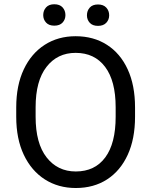

<svg xmlns="http://www.w3.org/2000/svg" viewBox="-20 -895 728 924"><path d="M629.9 -377.9V-333Q629.9 -226.6 594.5 -149.7Q559.1 -72.8 495.1 -31.5Q431.2 9.8 344.7 9.8Q260.7 9.8 196 -31.5Q131.3 -72.8 94.7 -149.7Q58.1 -226.6 58.1 -333V-377.9Q58.1 -484.4 94.5 -561.3Q130.9 -638.2 195.3 -679.4Q259.8 -720.7 343.8 -720.7Q430.2 -720.7 494.6 -679.4Q559.1 -638.2 594.5 -561.3Q629.9 -484.4 629.9 -377.9ZM536.6 -333V-378.9Q536.6 -505.9 485.8 -573.2Q435.1 -640.6 343.8 -640.6Q256.3 -640.6 203.9 -573.2Q151.4 -505.9 151.4 -378.9V-333Q151.4 -205.1 204.3 -137.5Q257.3 -69.8 344.7 -69.8Q436.5 -69.8 486.6 -137.5Q536.6 -205.1 536.6 -333ZM188 -822.3Q188 -844.2 201.7 -859.4Q215.3 -874.5 241.2 -874.5Q267.6 -874.5 281.2 -859.4Q294.9 -844.2 294.9 -822.3Q294.9 -801.3 281.2 -786.4Q267.6 -771.5 241.2 -771.5Q215.3 -771.5 201.7 -786.4Q188 -801.3 188 -822.3ZM398.4 -821.3Q398.4 -843.3 411.9 -858.4Q425.3 -873.5 451.7 -873.5Q477.5 -873.5 491.5 -858.4Q505.4 -843.3 505.4 -821.3Q505.4 -800.3 491.5 -785.4Q477.5 -770.5 451.7 -770.5Q425.3 -770.5 411.9 -785.4Q398.4 -800.3 398.4 -821.3Z"/></svg>

Font: Vazirmatn RD
Style: Regular
Weight: 400
Designer: Saber Rastikerdar
Foundry: Saber Rastikerdar
Version: Version 32.102